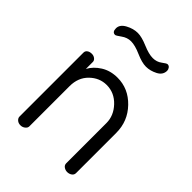

<svg xmlns="http://www.w3.org/2000/svg" viewBox="-201 -796 898 898"><g transform="rotate(45 248.0 -347.0)"><path d="M63 -26V-449Q63 -460 72 -466.5Q81 -473 95 -473Q107 -473 116 -466Q125 -459 125 -449V-403Q142 -435 177 -457Q212 -479 259 -479Q331 -479 384 -424Q437 -369 437 -292V-26Q437 -14 427 -7Q417 0 404 0Q392 0 382 -7Q372 -14 372 -26V-292Q372 -341 335 -380Q298 -419 247 -419Q200 -419 164 -384Q128 -349 128 -292V-26Q128 -16 118 -8Q108 0 95 0Q81 0 72 -8Q63 -16 63 -26ZM178 -694Q204 -694 244 -677Q284 -660 310 -660Q336 -660 355 -674.5Q374 -689 380 -689Q389 -689 394.5 -681.5Q400 -674 400 -666Q400 -638 372 -623.5Q344 -609 316 -609Q289 -609 249.5 -626.5Q210 -644 183 -644Q158 -644 136 -628Q114 -612 109 -612Q90 -612 90 -637Q90 -662 119.5 -678Q149 -694 178 -694Z"/></g></svg>

Font: Terminal Dosis
Style: Regular
Weight: 400
Designer: Edgar Tolentino, Pablo Impallari, Igino Marini
Foundry: Edgar Tolentino, Pablo Impallari, Igino Marini
Version: Version 1.007